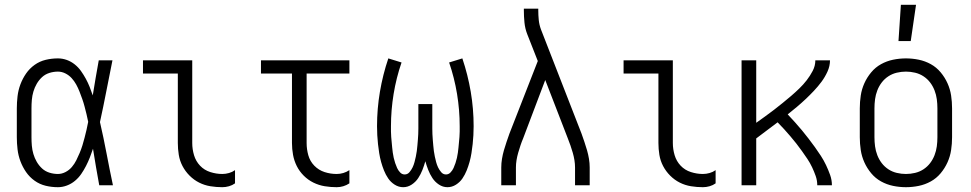

<svg xmlns="http://www.w3.org/2000/svg" viewBox="-20 -771 4040 799"><path d="M221 8Q195 8 170 2Q145 -4 124 -19Q103 -34 88.5 -55Q74 -76 65 -100Q56 -124 53 -149.5Q50 -175 50 -200V-320Q50 -345 53 -370.5Q56 -396 65 -420Q74 -444 88.5 -465Q103 -486 124 -501Q145 -516 170 -522Q195 -528 221 -528Q240 -528 258 -521.5Q276 -515 291 -503Q306 -491 317 -475.5Q328 -460 337 -443.5Q346 -427 353 -409.5Q360 -392 366 -374Q372 -410 378 -446.5Q384 -483 391 -520H448Q435 -456 422.5 -391.5Q410 -327 396 -263Q411 -198 423.5 -132Q436 -66 450 0H393Q386 -38 379.5 -76Q373 -114 367 -152Q361 -134 354 -116Q347 -98 338 -80.5Q329 -63 318 -47Q307 -31 292 -18.5Q277 -6 258.5 1Q240 8 221 8ZM221 -47Q237 -47 252.5 -55Q268 -63 279 -76Q290 -89 297.5 -104Q305 -119 311.5 -134.5Q318 -150 323 -166Q328 -182 332 -198Q336 -214 340 -230.5Q344 -247 347 -264Q344 -280 340 -296Q336 -312 332 -327.5Q328 -343 322.5 -358.5Q317 -374 311 -389.5Q305 -405 297 -419.5Q289 -434 278 -446Q267 -458 252 -465.5Q237 -473 221 -473Q203 -473 185.5 -467.5Q168 -462 155 -450Q142 -438 133 -422.5Q124 -407 119 -390Q114 -373 112.5 -355.5Q111 -338 111 -320V-200Q111 -182 112.5 -164.5Q114 -147 119 -130Q124 -113 133 -97.5Q142 -82 155 -70Q168 -58 185.5 -52.5Q203 -47 221 -47Z M905 8Q880 8 855.5 4Q831 0 809 -11Q787 -22 769 -40Q751 -58 739.5 -80Q728 -102 724 -126.5Q720 -151 720 -176V-465H575V-520H780V-176Q780 -150 787.5 -125Q795 -100 812.5 -81.5Q830 -63 855 -55Q880 -47 905 -47Q919 -47 933 -51Q947 -55 958 -63V-8Q947 0 933 4Q919 8 905 8Z M1381 8Q1356 8 1331.5 4Q1307 0 1284.5 -11Q1262 -22 1244 -40Q1226 -58 1215 -80Q1204 -102 1199.5 -126.5Q1195 -151 1195 -176V-465H1066V-520H1434V-465H1256V-176Q1256 -150 1263 -125Q1270 -100 1288 -81.5Q1306 -63 1330.5 -55Q1355 -47 1381 -47Q1395 -47 1408.5 -51Q1422 -55 1434 -63V-8Q1422 0 1408.5 4Q1395 8 1381 8Z M1658 8Q1639 8 1622.5 -2.5Q1606 -13 1595.5 -28.5Q1585 -44 1578 -61.5Q1571 -79 1566 -97Q1561 -115 1558 -134Q1555 -153 1553 -171.5Q1551 -190 1550 -208.5Q1549 -227 1549 -246Q1549 -318 1561 -389Q1573 -460 1596 -528L1651 -511Q1629 -447 1618 -380Q1607 -313 1607 -246Q1607 -235 1607 -223.5Q1607 -212 1608 -201Q1609 -190 1610 -179Q1611 -168 1612 -157.5Q1613 -147 1614.5 -136Q1616 -125 1618.5 -114Q1621 -103 1624.5 -92.5Q1628 -82 1632.5 -72Q1637 -62 1645 -53.5Q1653 -45 1664 -45Q1676 -45 1684 -54.5Q1692 -64 1697 -74.5Q1702 -85 1705 -96.5Q1708 -108 1710.5 -119.5Q1713 -131 1714.5 -142.5Q1716 -154 1717 -166Q1718 -178 1719 -189.5Q1720 -201 1720.5 -213Q1721 -225 1721 -236.5Q1721 -248 1721 -260V-338H1779V-260Q1779 -248 1779 -236.5Q1779 -225 1779.5 -213Q1780 -201 1781 -189.5Q1782 -178 1783 -166Q1784 -154 1785.5 -142.5Q1787 -131 1789.5 -119.5Q1792 -108 1795 -96.5Q1798 -85 1803 -74.5Q1808 -64 1816 -54.5Q1824 -45 1836 -45Q1847 -45 1855 -53.5Q1863 -62 1867.5 -72Q1872 -82 1875.5 -92.5Q1879 -103 1881.5 -114Q1884 -125 1885.5 -136Q1887 -147 1888 -157.5Q1889 -168 1890 -179Q1891 -190 1892 -201Q1893 -212 1893 -223.5Q1893 -235 1893 -246Q1893 -313 1882 -380Q1871 -447 1849 -511L1904 -528Q1927 -460 1939 -389Q1951 -318 1951 -246Q1951 -227 1950 -208.5Q1949 -190 1947 -171.5Q1945 -153 1942 -134Q1939 -115 1934 -97Q1929 -79 1922 -61.5Q1915 -44 1904.5 -28.5Q1894 -13 1877.5 -2.5Q1861 8 1842 8Q1823 8 1806.5 -3Q1790 -14 1779.5 -30Q1769 -46 1762 -64Q1755 -82 1750 -100Q1745 -82 1738 -64Q1731 -46 1720.5 -30Q1710 -14 1693.5 -3Q1677 8 1658 8Z M2066 0V-74Q2066 -92 2069 -110Q2072 -128 2077 -145.5Q2082 -163 2088 -180.5Q2094 -198 2100 -215L2218 -517L2174 -629Q2165 -652 2162.5 -677.5Q2160 -703 2160 -728V-735H2220V-728Q2220 -708 2222 -688Q2224 -668 2231 -649L2400 -215Q2406 -198 2412 -180.5Q2418 -163 2423 -145.5Q2428 -128 2431 -110Q2434 -92 2434 -74V0H2373V-74Q2373 -89 2370.5 -104.5Q2368 -120 2363.5 -135.5Q2359 -151 2354 -165.5Q2349 -180 2343 -195L2249 -438L2157 -195Q2151 -181 2146 -166Q2141 -151 2136.5 -135.5Q2132 -120 2129.5 -104.5Q2127 -89 2127 -74V0Z M2905 8Q2880 8 2855.5 4Q2831 0 2809 -11Q2787 -22 2769 -40Q2751 -58 2739.5 -80Q2728 -102 2724 -126.5Q2720 -151 2720 -176V-465H2575V-520H2780V-176Q2780 -150 2787.5 -125Q2795 -100 2812.5 -81.5Q2830 -63 2855 -55Q2880 -47 2905 -47Q2919 -47 2933 -51Q2947 -55 2958 -63V-8Q2947 0 2933 4Q2919 8 2905 8Z M3066 0V-520H3127V-260Q3145 -273 3164 -286.5Q3183 -300 3201 -314Q3219 -328 3237 -342.5Q3255 -357 3272.5 -372Q3290 -387 3306.5 -403Q3323 -419 3337 -437Q3351 -455 3362 -476Q3373 -497 3373 -520H3434Q3434 -496 3423.5 -473Q3413 -450 3398.5 -430.5Q3384 -411 3367 -393Q3350 -375 3332.5 -358.5Q3315 -342 3296 -326Q3277 -310 3258 -295Q3273 -279 3288 -262.5Q3303 -246 3317 -229Q3331 -212 3344.5 -194.5Q3358 -177 3371 -159Q3384 -141 3396 -122.5Q3408 -104 3417.5 -84Q3427 -64 3434.5 -43Q3442 -22 3442 0H3381Q3381 -20 3374.5 -38.5Q3368 -57 3359.5 -75Q3351 -93 3340 -109.5Q3329 -126 3317.5 -142Q3306 -158 3294 -173.5Q3282 -189 3269 -204Q3256 -219 3243 -233.5Q3230 -248 3216 -262Q3194 -245 3171.5 -228.5Q3149 -212 3127 -195V0Z M3750 8Q3723 8 3696.5 2.5Q3670 -3 3646.5 -16Q3623 -29 3605.5 -50Q3588 -71 3577 -95.5Q3566 -120 3562 -146.5Q3558 -173 3558 -200V-320Q3558 -347 3562 -373.5Q3566 -400 3577 -424.5Q3588 -449 3605.5 -470Q3623 -491 3646.5 -504Q3670 -517 3696.5 -522.5Q3723 -528 3750 -528Q3777 -528 3803.5 -522.5Q3830 -517 3853.5 -504Q3877 -491 3894.5 -470Q3912 -449 3923 -424.5Q3934 -400 3938 -373.5Q3942 -347 3942 -320V-200Q3942 -173 3938 -146.5Q3934 -120 3923 -95.5Q3912 -71 3894.5 -50Q3877 -29 3853.5 -16Q3830 -3 3803.5 2.5Q3777 8 3750 8ZM3750 -47Q3769 -47 3788 -51.5Q3807 -56 3823 -66.5Q3839 -77 3850.5 -92Q3862 -107 3869 -125Q3876 -143 3878.5 -162Q3881 -181 3881 -200V-320Q3881 -339 3878.5 -358Q3876 -377 3869 -395Q3862 -413 3850.5 -428Q3839 -443 3823 -453.5Q3807 -464 3788 -468.5Q3769 -473 3750 -473Q3731 -473 3712 -468.5Q3693 -464 3677 -453.5Q3661 -443 3649.5 -428Q3638 -413 3631 -395Q3624 -377 3621.5 -358Q3619 -339 3619 -320V-200Q3619 -181 3621.5 -162Q3624 -143 3631 -125Q3638 -107 3649.5 -92Q3661 -77 3677 -66.5Q3693 -56 3712 -51.5Q3731 -47 3750 -47ZM3719 -600 3729 -751H3792L3770 -600Z"/></svg>

Font: Iosevka Term Curly Light
Style: Regular
Weight: 300
Designer: Belleve Invis
Foundry: Belleve Invis
Version: Version 32.3.0